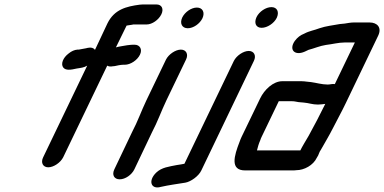

<svg xmlns="http://www.w3.org/2000/svg" viewBox="-20 -716 1726 863"><path d="M197 36C221 36 252 15 264 -9L462 -421C468 -417 477 -416 486 -418L496 -419C504 -421 523 -425 534 -425H541C566 -425 597 -445 609 -470C621 -494 609 -515 585 -515H578C565 -515 538 -511 524 -508L513 -506C510 -505 504 -504 501 -503L549 -601C557 -603 573 -604 579 -606H639C664 -606 693 -627 705 -651C717 -675 708 -696 683 -696H636C625 -696 615 -696 608 -695C548 -687 494 -674 463 -611L407 -492C400 -501 390 -504 375 -501C365 -498 347 -496 334 -493H328C315 -492 301 -486 289 -476C262 -456 253 -428 264 -413C275 -398 299 -402 325 -408C344 -411 357 -412 372 -421L174 -9C162 15 173 36 197 36Z M726 -448 638 -265C615 -217 599 -170 574 -123L494 45C482 70 493 90 518 90C543 90 572 70 584 45L663 -121C688 -168 705 -217 728 -265L816 -448C828 -472 817 -493 793 -493C769 -493 738 -472 726 -448ZM799 -637C787 -611 798 -589 824 -589C849 -589 878 -609 890 -634C902 -660 891 -682 865 -682C840 -682 811 -662 799 -637Z M1031 -442 809 20 793 23 774 26C740 33 707 36 682 60C644 97 659 137 703 124C738 116 776 111 813 105C837 101 873 76 885 50L1121 -442C1133 -466 1122 -487 1098 -487C1074 -487 1043 -466 1031 -442ZM1133 -639C1121 -613 1130 -591 1156 -591C1181 -591 1212 -611 1224 -636C1236 -662 1226 -684 1200 -684C1175 -684 1145 -664 1133 -639Z M1453 -336C1427 -336 1401 -344 1378 -347L1359 -349C1351 -350 1344 -351 1335 -351H1249C1208 -351 1168 -313 1149 -273L1066 -101C1062 -94 1060 -86 1057 -79C1032 -15 1013 50 1082 50H1292C1299 50 1307 50 1312 49C1347 49 1388 27 1404 -7C1409 -14 1412 -21 1414 -27C1416 -32 1418 -37 1423 -44C1442 -78 1457 -102 1476 -139C1494 -175 1517 -216 1534 -252L1680 -556C1697 -592 1676 -615 1641 -615H1571C1557 -615 1541 -612 1529 -610L1508 -608C1476 -602 1445 -599 1416 -589C1393 -580 1370 -577 1348 -565C1330 -558 1317 -548 1305 -532C1277 -492 1305 -464 1350 -484C1356 -487 1362 -490 1367 -492C1391 -498 1418 -510 1445 -514C1472 -517 1502 -525 1528 -525H1575L1485 -338C1473 -340 1465 -336 1453 -336ZM1150 -86C1151 -91 1154 -96 1156 -101L1233 -261H1292C1296 -261 1300 -261 1305 -260L1322 -257C1329 -256 1337 -256 1345 -255C1369 -253 1384 -246 1409 -246C1422 -246 1431 -248 1442 -249C1419 -202 1391 -148 1367 -105C1357 -88 1337 -55 1330 -40H1135C1139 -55 1142 -68 1150 -86Z"/></svg>

Font: Electronic
Style: BlkUltIt
Weight: 900
Version: Version 1.011